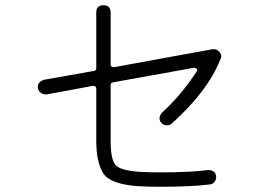

<svg xmlns="http://www.w3.org/2000/svg" viewBox="-20 -742 1040 734"><path d="M591 -28Q554 -28 512 -30Q402 -37 375 -79Q348 -121 348 -205V-404Q348 -409 344 -412L336 -414L158 -381Q131 -381 125 -404Q123 -417 129.5 -425Q136 -433 148 -437L340 -471Q348 -473 348 -481V-694Q348 -722 375.5 -722Q403 -722 403 -694V-495Q403 -490 407 -487L415 -485L793 -554H797Q811 -554 819 -543Q831 -530 822 -514Q774 -393 637 -270Q630 -263 617.5 -263Q605 -263 597 -272Q589 -281 590 -291.5Q591 -302 599 -311Q671 -376 732 -469Q736 -474 732 -479L722 -483L411 -427Q403 -425 403 -417V-204Q403 -134 421 -112Q439 -90 515 -85Q554 -83 590 -83Q710 -83 775 -92Q803 -92 806 -69Q808 -58 801 -48Q794 -38 783 -37Q710 -28 591 -28Z"/></svg>

Font: Shin Retro Maru Gothic Regular
Style: Regular
Weight: 400
Designer: Iose
Foundry: Typographish
Version: Version 1.002